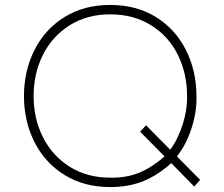

<svg xmlns="http://www.w3.org/2000/svg" viewBox="-20 -749 907 777"><path d="M735 -318Q738 -342 737 -360Q737 -452 699.5 -527.5Q662 -603 591 -647Q520 -691 426 -691Q333 -691 262.5 -647Q192 -603 154 -527.5Q116 -452 116 -360Q116 -269 154 -193.5Q192 -118 262.5 -74Q333 -30 426 -30Q494 -29 545.5 -51Q597 -73 646 -116L547 -216L571 -242L669 -143Q693 -175 711.5 -223.5Q730 -272 735 -318ZM766 6 673 -89Q622 -42 562.5 -17Q503 8 426 8Q320 8 241 -41Q162 -90 119.5 -174Q77 -258 77 -360Q77 -462 119.5 -546.5Q162 -631 241 -680Q320 -729 426 -729Q532 -729 611 -680Q690 -631 732.5 -546.5Q775 -462 775 -360Q777 -298 755.5 -231Q734 -164 696 -116L790 -21Z"/></svg>

Font: SUIT Variable
Style: Regular
Weight: 400
Designer: Sunn Youn; Korean Glyphs from Source Han Sans (Sandoll Communications; Soo-young Jang, Joo-yeon Kang)
Foundry: Sunn
Version: Version 1.150;FEAKit 1.0